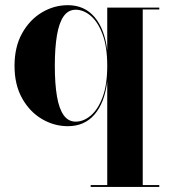

<svg xmlns="http://www.w3.org/2000/svg" viewBox="-20 -490 672 760"><path d="M339 250V242.5H404.5V-168Q394 -83 354.2 -36.8Q314.5 9.5 248.5 9.5Q194 9.5 145.8 -19Q97.5 -47.5 67.5 -101Q37.5 -154.5 37.5 -229.5Q37.5 -304.5 67.5 -358.2Q97.5 -412 145.8 -440.8Q194 -469.5 248.5 -469.5Q314 -469.5 354 -422.8Q394 -376 404.5 -291V-460H610.5V-452.5H545V242.5H610.5V250ZM279.5 -8.5Q311 -8.5 339.8 -33Q368.5 -57.5 386.5 -106.5Q404.5 -155.5 404.5 -229.5Q404.5 -303.5 386.5 -352.8Q368.5 -402 339.8 -426.8Q311 -451.5 279.5 -451.5Q250.5 -451.5 232.2 -426Q214 -400.5 205.5 -350.8Q197 -301 197 -229.5Q197 -158 205.5 -108.5Q214 -59 232.2 -33.8Q250.5 -8.5 279.5 -8.5Z"/></svg>

Font: Bodoni Moda 28pt
Style: Bold
Weight: 700
Designer: Owen Earl
Foundry: indestructible type
Version: Version 2.005